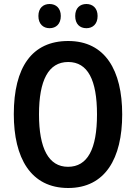

<svg xmlns="http://www.w3.org/2000/svg" viewBox="-20 -930 680 960"><path d="M172 -850C172 -810 196 -789 228 -789C260 -789 284 -810 284 -850C284 -889 260 -910 228 -910C196 -910 172 -890 172 -850ZM356 -850C356 -810 379 -789 412 -789C444 -789 468 -810 468 -850C468 -889 444 -910 412 -910C380 -910 356 -890 356 -850ZM591 -358C591 -578 506 -725 321 -725C140 -725 49 -594 49 -359C49 -141 133 10 321 10C506 10 591 -138 591 -358ZM175 -358C175 -528 222 -620 321 -620C419 -620 465 -530 465 -358C465 -185 418 -96 320 -96C223 -96 175 -188 175 -358Z"/></svg>

Font: Noto Sans Ethiopic Cond SemBd
Style: Regular
Weight: 600
Width: 3
Designer: Monotype Design Team
Foundry: Monotype Imaging Inc.
Version: Version 2.102